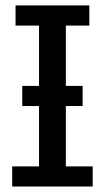

<svg xmlns="http://www.w3.org/2000/svg" viewBox="-20 -679 382 699"><path d="M219.7 -293V-73.2H317.4V0H24.4V-73.2H122.1V-293H61V-366.2H122.1V-585.9H36.6V-659.2H305.2V-585.9H219.7V-366.2H280.8V-293Z"/></svg>

Font: Alegre Sans
Style: Regular
Weight: 400
Width: 3
Designer: GrandChaos9000
Version: Version 1.2.6 - August 1, 2014